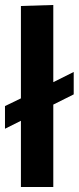

<svg xmlns="http://www.w3.org/2000/svg" viewBox="-23 -751 316 771"><path d="M61 -266 -3 -234V-325L61 -356V-727L191 -731V-421L273 -462V-372L191 -331V0H61Z"/></svg>

Font: Murecho Medium
Style: Regular
Weight: 500
Designer: Neil Summerour
Foundry: Positype
Version: Version 1.010; ttfautohint (v1.8.3)